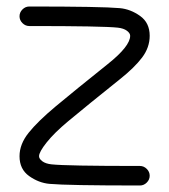

<svg xmlns="http://www.w3.org/2000/svg" viewBox="-20 -570 520 590"><path d="M410 0Q187 0 132 -5Q99 -8 69.5 -29Q40 -50 40 -90Q40 -127 68 -162Q96 -197 151 -243Q211 -293 311 -373Q380 -428 380 -460Q380 -468 370 -475.5Q360 -483 342 -485Q297 -490 70 -490Q58 -490 49 -499Q40 -508 40 -520Q40 -532 49 -541Q58 -550 70 -550Q293 -550 348 -545Q381 -542 410.5 -521Q440 -500 440 -460Q440 -424 416.5 -393Q393 -362 349 -327Q249 -247 189 -197Q147 -162 123.5 -132.5Q100 -103 100 -90Q100 -82 110 -74.5Q120 -67 138 -65Q183 -60 410 -60Q422 -60 431 -51Q440 -42 440 -30Q440 -18 431 -9Q422 0 410 0Z"/></svg>

Font: Pecita
Style: Book
Weight: 400
Width: 7
Version: Version 4.3